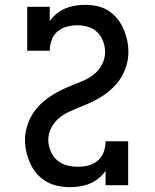

<svg xmlns="http://www.w3.org/2000/svg" viewBox="-20 -763 640 791"><path d="M269 8Q244 8 219 3Q194 -2 172 -14.5Q150 -27 133 -46Q116 -65 105.5 -88Q95 -111 89 -136Q83 -161 83 -186Q83 -212 90 -237.5Q97 -263 110 -286Q123 -309 141.5 -328Q160 -347 181.5 -362Q203 -377 226.5 -389Q250 -401 274.5 -410.5Q299 -420 323.5 -430.5Q348 -441 368 -457.5Q388 -474 400.5 -498Q413 -522 413 -549Q413 -571 405 -592.5Q397 -614 381 -630Q365 -646 343 -652.5Q321 -659 299 -659Q277 -659 255 -653Q233 -647 216.5 -633Q200 -619 192.5 -597.5Q185 -576 185 -554H92V-735H185V-676Q197 -693 213 -706.5Q229 -720 248.5 -728Q268 -736 288.5 -739.5Q309 -743 330 -743Q355 -743 379.5 -738Q404 -733 425 -720Q446 -707 462 -687.5Q478 -668 488 -645.5Q498 -623 503.5 -598.5Q509 -574 509 -550Q509 -523 502 -497.5Q495 -472 482 -449Q469 -426 450.5 -407Q432 -388 410.5 -373Q389 -358 365.5 -346.5Q342 -335 317.5 -325Q293 -315 269 -304.5Q245 -294 224.5 -277.5Q204 -261 191.5 -237Q179 -213 179 -187Q179 -164 188 -141.5Q197 -119 214.5 -103.5Q232 -88 254.5 -82Q277 -76 300 -76Q323 -76 344.5 -81.5Q366 -87 383 -101.5Q400 -116 407.5 -137.5Q415 -159 415 -181H508V0H415V-59Q403 -42 386.5 -28.5Q370 -15 351 -7Q332 1 311 4.5Q290 8 269 8Z"/></svg>

Font: Iosevka Curly Slab MdEx
Style: Regular
Weight: 500
Width: 7
Monospace: yes
Designer: Belleve Invis
Foundry: Belleve Invis
Version: Version 11.1.0; ttfautohint (v1.8.3)